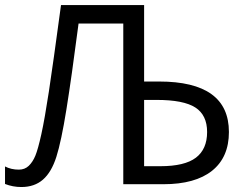

<svg xmlns="http://www.w3.org/2000/svg" viewBox="-20 -734 969 765"><path d="M892.1 -208Q892.1 -107.4 825 -53.7Q757.8 0 630.9 0H471.2V-640.1H293Q265.1 -425.3 244.6 -297.9Q224.1 -170.4 204.6 -109.1Q185.1 -47.9 151.1 -18.3Q117.2 11.2 64.9 11.2Q31.2 11.2 0 -1V-70.8Q24.4 -58.1 55.2 -58.1Q78.6 -58.1 94.5 -73.2Q110.4 -88.4 120.8 -113.5Q131.3 -138.7 144.8 -199.7Q158.2 -260.7 174.8 -369.6Q191.4 -478.5 223.1 -713.9H554.2V-409.2H613.8Q892.1 -409.2 892.1 -208ZM554.2 -71.8H619.1Q715.8 -71.8 760.5 -105.7Q805.2 -139.6 805.2 -208Q805.2 -275.4 758.3 -305.7Q711.4 -335.9 604 -335.9H554.2Z"/></svg>

Font: HunimalSansv1.5
Style: Regular
Weight: 400
Foundry: Ascender Corporation
Version: Version 1.10